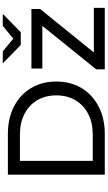

<svg xmlns="http://www.w3.org/2000/svg" viewBox="285 -1062 777 1387"><g transform="rotate(-90 673.5 -368.5)"><path d="M105 0V-700H400Q512 -700 597.5 -656Q683 -612 730.5 -533Q778 -454 778 -350Q778 -246 730.5 -167.5Q683 -89 597.5 -44.5Q512 0 400 0ZM205 -87H394Q481 -87 544.5 -120Q608 -153 643 -212.5Q678 -272 678 -350Q678 -429 643 -488Q608 -547 544.5 -580Q481 -613 394 -613H205ZM866 0V-62L1180 -451H872V-530H1302V-467L988 -79H1310V0ZM1042 -607 909 -737H996L1088 -661L1180 -737H1267L1134 -607Z"/></g></svg>

Font: Montserrat Z Med
Style: Regular
Weight: 500
Designer: Julieta Ulanovsky
Foundry: Julieta Ulanovsky
Version: Version 8.000